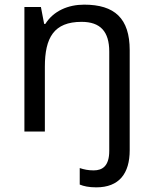

<svg xmlns="http://www.w3.org/2000/svg" viewBox="-20 -566 658 826"><path d="M394 240C493 240 538 180 538 80V-350C538 -487 473 -546 342 -546C273 -546 210 -519 175 -463H170L156 -536H85V0H173V-279C173 -404 212 -472 331 -472C412 -472 450 -430 450 -344V83C450 148 421 167 383 167C359 167 341 163 323 157V228C340 235 362 240 394 240Z"/></svg>

Font: Noto Sans Buginese
Style: Regular
Weight: 400
Designer: Monotype Design Team
Foundry: Monotype Imaging Inc.
Version: Version 2.002